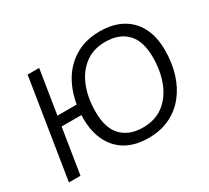

<svg xmlns="http://www.w3.org/2000/svg" viewBox="-140 -946 1293 1187"><g transform="rotate(-30 506.5 -352.5)"><path d="M614.4 8.9Q516.4 8.9 449.8 -32Q383.3 -73 351 -147.4Q318.8 -221.9 323.6 -322H182.2L131 0H48.6L160.6 -705H243L193.4 -393H330.9Q346.7 -487.2 391.5 -559.4Q436.4 -631.6 509.3 -672.8Q582.3 -713.9 679.9 -713.9Q769 -713.9 834.5 -679Q900.1 -644.1 935.9 -576.7Q971.8 -509.2 971.8 -411.8Q971.8 -321.8 948.1 -245.3Q924.5 -168.8 878.6 -111.7Q832.7 -54.7 766.6 -22.9Q700.4 8.9 614.4 8.9ZM616.4 -64.5Q703.6 -64.5 763.3 -109.8Q823 -155.1 854 -233.7Q885 -312.2 885 -410.8Q885 -527.2 829.8 -583.9Q774.6 -640.5 676.9 -640.5Q590.7 -640.5 531 -595.4Q471.3 -550.3 440.3 -472.3Q409.3 -394.2 409.3 -294.6Q409.3 -177.8 464.5 -121.1Q519.6 -64.5 616.4 -64.5Z"/></g></svg>

Font: Nunito Sans 12pt ExtraLight
Style: Italic
Weight: 200
Italic angle: -9°
Designer: Vernon Adams
Foundry: Vernon Adams
Version: Version 3.101;gftools[0.9.27]